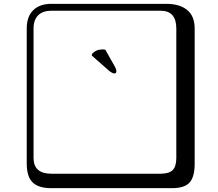

<svg xmlns="http://www.w3.org/2000/svg" viewBox="-20 -774 1140 1006"><path d="M532.2 -513.2 584 -420.9Q589.8 -408.7 589.8 -400.9Q589.8 -388.7 578.1 -389.2Q569.3 -389.2 550.8 -403.8L460.9 -482.9L461.9 -491.2Q482.9 -515.1 517.1 -515.1Q526.4 -515.1 532.2 -513.2ZM249 -717.8Q204.1 -717.8 179.9 -693.8Q155.8 -669.9 155.8 -625V53.2Q155.8 136.2 249 136.2H820.8Q865.7 136.2 884.8 117.2Q903.8 98.1 903.8 53.2V-625Q903.8 -717.8 820.8 -717.8ZM1000 84Q1000 152.8 973.4 182.4Q946.8 211.9 880.9 211.9H249Q181.2 211.9 150.6 181.4Q120.1 150.9 120.1 84V-625Q120.1 -687 154.1 -720.5Q188 -753.9 249 -753.9H851.1Q920.9 -753.9 960.4 -721.9Q1000 -689.9 1000 -625Z"/></svg>

Font: Linux Biolinum Keyboard
Style: Regular
Weight: 700
Designer: Philipp H. Poll
Foundry: Philipp H. Poll
Version: Version 0.6.1 ; ttfautohint (v0.9)